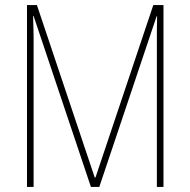

<svg xmlns="http://www.w3.org/2000/svg" viewBox="-20 -734 748 754"><path d="M337 0 112 -671H110Q111 -632 111.5 -614Q112 -596 112 -584V0H86V-714H125L352 -37H355L582 -714H622V0H596V-583Q596 -592 596 -611.5Q596 -631 597 -670H595L370 0Z"/></svg>

Font: Noto Sans Lao Looped Condensed Thin
Style: Regular
Weight: 100
Width: 3
Designer: Mark Frömberg, Ben Mitchell
Foundry: The Fontpad Ltd
Version: Version 1.002; ttfautohint (v1.8.4.7-5d5b)